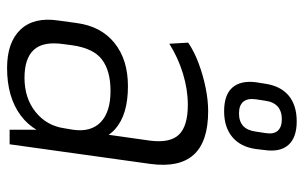

<svg xmlns="http://www.w3.org/2000/svg" viewBox="-174 -656 838 529"><g transform="rotate(90 244.5 -392.0)"><path d="M338 -175 368 -387Q375 -442 351.5 -466.5Q328 -491 269 -491Q227 -491 183 -477.5Q139 -464 101 -440L98 -492Q123 -509 155.5 -521Q188 -533 222 -540Q256 -547 287 -547Q371 -547 407 -507Q443 -467 432 -387L378 0H338ZM168 7Q97 7 62 -30Q27 -67 37 -134L44 -185Q53 -252 99 -289Q145 -326 218 -326Q297 -326 336.5 -290.5Q376 -255 366 -188L359 -136Q349 -68 298.5 -30.5Q248 7 168 7ZM195 -41Q251 -41 289 -71.5Q327 -102 334 -151L338 -175Q345 -224 317 -251Q289 -278 231 -278Q175 -278 144 -254Q113 -230 105 -171L102 -148Q94 -93 117.5 -67Q141 -41 195 -41ZM287 -591Q242 -591 222 -613.5Q202 -636 207 -678L211 -703Q217 -746 243.5 -768.5Q270 -791 315 -791Q359 -791 379.5 -768.5Q400 -746 394 -703L391 -678Q385 -636 358 -613.5Q331 -591 287 -591ZM293 -632Q315 -632 327.5 -643.5Q340 -655 343 -678L347 -704Q351 -727 341 -738.5Q331 -750 309 -750Q287 -750 274 -738.5Q261 -727 258 -704L254 -678Q251 -655 261 -643.5Q271 -632 293 -632Z"/></g></svg>

Font: Pathway Extreme SemiCondensed ExtraLight
Style: Italic
Weight: 250
Width: 4
Italic angle: -8°
Version: Version 1.001;gftools[0.9.26]